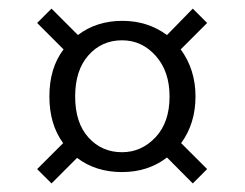

<svg xmlns="http://www.w3.org/2000/svg" viewBox="-20 -600 566 444"><path d="M372.1 -377Q372.1 -435.1 340.1 -470.9Q308.1 -506.8 262.2 -506.8Q215.3 -506.8 184.6 -472.2Q153.8 -437.5 153.8 -377Q153.8 -315.9 184.6 -282Q215.3 -248 262.2 -248Q307.1 -248 339.6 -282.5Q372.1 -316.9 372.1 -377ZM65.9 -209 126 -269Q94.2 -312.5 94.2 -377Q94.2 -442.9 127 -485.8L65.9 -546.9L99.1 -580.1L160.2 -519Q203.1 -551.8 263.2 -551.8Q321.3 -551.8 366.2 -519L425.8 -580.1L459 -546.9L397.9 -485.8Q432.1 -439 432.1 -377Q432.1 -314.5 398.9 -269L459 -209L425.8 -175.8L366.2 -235.8Q322.3 -202.1 262.2 -202.1Q201.2 -202.1 158.2 -234.9L99.1 -175.8Z"/></svg>

Font: PoppinsZ Light
Style: Regular
Weight: 300
Designer: Ninad Kale (Devanagari), Jonny Pinhorn (Latin)
Foundry: Indian Type Foundry
Version: Version 3.002;FEAKit 1.0